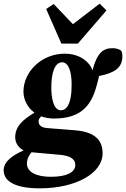

<svg xmlns="http://www.w3.org/2000/svg" viewBox="-51 -796 688 1048"><path d="M281 -194C241 -194 229 -261 229 -319C229 -403 250 -456 288 -456C321 -456 340 -411 340 -334C340 -219 308 -194 281 -194ZM77 -296C77 -255 97 -210 137 -181C72 -142 32 -105 32 -47C32 -14 51 11 78 25C20 50 -31 85 -31 133C-31 197 38 232 166 232C361 232 509 151 509 41C509 -25 474 -76 357 -85L206 -97C169 -100 160 -117 160 -133C160 -142 161 -149 174 -161C194 -154 217 -149 244 -149C398 -149 451 -227 479 -338C483 -353 486 -367 490 -381C576 -399 617 -425 617 -491C617 -505 614 -513 610 -520C596 -529 582 -533 561 -533C511 -533 477 -504 454 -412C437 -460 383 -503 302 -503C177 -503 77 -405 77 -296ZM242 -774 201 -747 284 -558H374L530 -739L493 -776L347 -664ZM96 97C96 73 106 52 121 35L276 49C332 54 360 72 360 104C360 145 313 169 226 169C145 169 96 142 96 97Z"/></svg>

Font: Source Serif Pro Black
Style: Italic
Weight: 900
Italic angle: -12°
Designer: Frank Grießhammer
Foundry: Adobe Systems Incorporated
Version: Version 3.001;hotconv 1.0.111;makeotfexe 2.5.65597